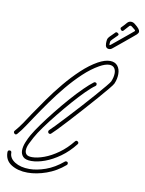

<svg xmlns="http://www.w3.org/2000/svg" viewBox="-118 -917 742 982"><g transform="rotate(10 253.0 -426.0)"><path d="M0 -182Q-5 -182 -8.5 -188Q-12 -194 -8 -199Q12 -222 29 -247Q46 -272 62 -297Q89 -337 121.5 -383Q154 -429 191.5 -474Q229 -519 269 -556.5Q309 -594 350 -617Q385 -636 411 -636Q437 -636 450.5 -619.5Q464 -603 464 -577Q464 -565 461.5 -552.5Q459 -540 453 -526Q450 -519 430.5 -495.5Q411 -472 382 -438.5Q353 -405 320.5 -369Q288 -333 258 -300Q228 -267 206.5 -245Q185 -223 179 -218Q176 -215 173 -215Q162 -215 162 -227Q162 -230 166 -234Q172 -239 193 -261Q214 -283 244 -315Q274 -347 306 -382.5Q338 -418 366.5 -450.5Q395 -483 414 -506Q433 -529 435 -534Q445 -557 445 -578Q445 -595 436.5 -605.5Q428 -616 411 -616Q390 -616 360 -599Q321 -577 282 -540.5Q243 -504 206 -459.5Q169 -415 137 -370Q105 -325 79 -286Q62 -261 45 -235Q28 -209 8 -186Q5 -182 0 -182ZM103 -62Q72 -62 59.5 -75Q47 -88 47 -107Q47 -127 56.5 -150.5Q66 -174 76 -191Q91 -217 117 -253Q143 -289 174.5 -328.5Q206 -368 238.5 -405Q271 -442 300 -470.5Q329 -499 348 -513Q350 -515 354 -515Q364 -515 364 -505Q364 -500 360 -497Q341 -484 313 -456Q285 -428 253 -391.5Q221 -355 189.5 -316Q158 -277 132.5 -242Q107 -207 93 -181Q86 -168 76 -148Q66 -128 66 -111Q66 -98 74 -90Q82 -82 103 -82Q130 -82 165.5 -95Q201 -108 238 -134.5Q275 -161 306 -200Q309 -204 313 -204Q319 -204 322.5 -198.5Q326 -193 321 -187Q289 -146 250 -118Q211 -90 172.5 -76Q134 -62 103 -62ZM94 0Q44 0 9.5 -21.5Q-25 -43 -25 -85Q-25 -96 -15 -96Q-5 -96 -5 -85Q-5 -57 24.5 -38.5Q54 -20 100 -20Q138 -20 183.5 -36Q229 -52 273 -89Q275 -91 279 -91Q289 -91 289 -81Q289 -76 285 -73Q242 -36 191 -18Q140 0 94 0ZM395 -695Q375 -695 375 -721Q375 -733 376.5 -741Q378 -749 386 -757L413 -784Q414 -786 418 -786Q423 -786 428 -781Q433 -776 427 -770L402 -745Q395 -738 394 -733.5Q393 -729 393 -721Q393 -715 394.5 -715Q396 -715 400 -718Q404 -721 419 -733.5Q434 -746 452.5 -761Q471 -776 487 -789.5Q503 -803 509 -808Q509 -808 509.5 -808.5Q510 -809 510 -810Q510 -812 506.5 -815.5Q503 -819 492 -827Q483 -835 477 -829Q458 -807 451 -800Q449 -798 446 -798Q440 -798 436.5 -804.5Q433 -811 437 -815Q445 -823 451.5 -830Q458 -837 461 -841Q470 -852 482 -852Q494 -852 504 -843Q531 -822 531 -809Q531 -802 523 -794Q516 -788 500 -774.5Q484 -761 465 -745.5Q446 -730 431 -717.5Q416 -705 412 -702Q404 -695 395 -695Z"/></g></svg>

Font: Neonderthaw
Style: Regular
Weight: 400
Designer: Robert E. Leuschke
Foundry: Robert E. Leuschke
Version: Version 1.010; ttfautohint (v1.8.3)